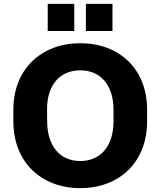

<svg xmlns="http://www.w3.org/2000/svg" viewBox="-20 -951 821 982"><path d="M390.6 11.2C588.9 11.2 732.4 -120.1 732.4 -330.1V-390.1C732.4 -599.1 588.9 -730 390.6 -730C192.9 -730 48.3 -598.6 48.3 -390.1V-330.1C48.3 -121.1 191.9 11.2 390.6 11.2ZM390.6 -127.4C290 -127.4 221.7 -200.2 221.2 -330.1L220.7 -390.1C219.7 -520 289.6 -591.3 390.6 -591.3C491.7 -591.3 560.5 -518.6 560.5 -390.1V-330.1C560.5 -200.7 491.7 -127.4 390.6 -127.4ZM555.2 -792.5V-931.2H419.4V-792.5ZM359.9 -792.5V-931.2H224.1V-792.5Z"/></svg>

Font: Winston ExtraBold
Style: Regular
Weight: 800
Designer: Vernon Adams, Kim Jin-seong, David Berlow, Cristiano Sobral
Foundry: The Winston Project Authors
Version: Version 3.004